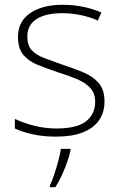

<svg xmlns="http://www.w3.org/2000/svg" viewBox="-20 -560 502 801"><path d="M416 -137Q416 -91 393 -58Q370 -25 325 -7.5Q280 10 214 10Q159 10 115 0Q71 -10 42 -24V-64Q80 -46 124.5 -35Q169 -24 215 -24Q301 -24 339 -54Q377 -84 377 -135Q377 -170 357.5 -192Q338 -214 303 -229Q268 -244 223 -258Q175 -274 137 -289.5Q99 -305 77 -331.5Q55 -358 55 -406Q55 -470 105.5 -505Q156 -540 241 -540Q288 -540 329.5 -531Q371 -522 403 -508L388 -474Q359 -488 319 -496.5Q279 -505 240 -505Q171 -505 132.5 -480.5Q94 -456 94 -407Q94 -370 113 -350Q132 -330 165.5 -317.5Q199 -305 241 -290Q287 -275 327 -258.5Q367 -242 391.5 -214Q416 -186 416 -137ZM274 68Q269 92 259.5 118.5Q250 145 238 171Q226 197 211 221H188V214Q196 198 205.5 170Q215 142 223 112Q231 82 234 61H274Z"/></svg>

Font: Noto Sans Hebrew ExtraLight
Style: Regular
Weight: 250
Designer: Monotype Design Team
Foundry: Monotype Imaging Inc.
Version: Version 2.003